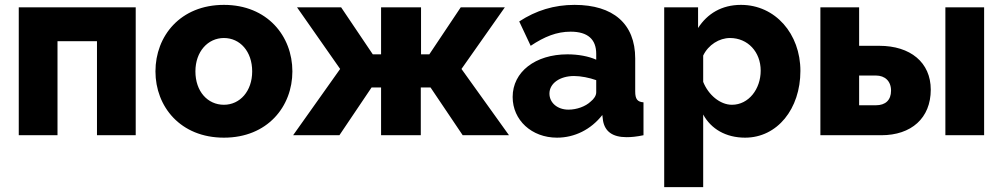

<svg xmlns="http://www.w3.org/2000/svg" viewBox="-20 -555 4116 788"><path d="M537 -525H57V0H216V-386H378V0H537Z M899 10C1078 10 1180 -118 1180 -262C1180 -407 1077 -535 899 -535C720 -535 618 -407 618 -262C618 -118 720 10 899 10ZM782 -262C782 -343 833 -399 899 -399C965 -399 1015 -344 1015 -262C1015 -181 965 -125 899 -125C832 -125 782 -180 782 -262Z M1199 -525 1376 -272 1183 0H1373L1505 -196H1544V0H1707V-196H1747L1879 0H2069L1874 -272L2052 -525H1871L1742 -332H1708V-525H1544V-332H1510L1380 -525Z M2266 10C2338 10 2405 -23 2452 -83L2455 -59C2463 -16 2493 8 2552 8C2570 8 2593 6 2621 0V-135C2596 -137 2587 -148 2587 -180V-315C2587 -458 2496 -535 2338 -535C2254 -535 2180 -512 2111 -467L2158 -367C2215 -405 2265 -425 2322 -425C2393 -425 2427 -393 2427 -334V-310C2396 -324 2353 -332 2309 -332C2177 -332 2084 -260 2084 -157C2084 -62 2162 10 2266 10ZM2313 -105C2268 -105 2235 -133 2235 -171C2235 -213 2278 -243 2336 -243C2364 -243 2399 -236 2427 -226V-176C2427 -163 2418 -149 2404 -138C2383 -118 2347 -105 2313 -105Z M3038 10C3170 10 3265 -108 3265 -264C3265 -416 3162 -535 3021 -535C2942 -535 2883 -499 2845 -440V-525H2706V213H2866V-85C2898 -26 2959 10 3038 10ZM2984 -125C2935 -125 2887 -166 2866 -219V-327C2887 -371 2932 -399 2976 -399C3049 -399 3102 -342 3102 -265C3102 -190 3053 -125 2984 -125Z M3347 0H3597C3720 0 3800 -70 3800 -187C3800 -299 3716 -367 3589 -367H3506V-525H3347ZM3860 0H4019V-525H3860ZM3506 -123V-245H3575C3612 -245 3637 -222 3637 -183C3637 -144 3614 -123 3575 -123Z"/></svg>

Font: Raleway
Style: ExtraBold
Weight: 800
Designer: Matt McInerney, Pablo Impallari, Rodrigo Fuenzalida
Foundry: Matt McInerney, Pablo Impallari, Rodrigo Fuenzalida
Version: Version 3.000